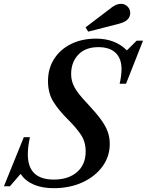

<svg xmlns="http://www.w3.org/2000/svg" viewBox="-68 -974 768 1004"><path d="M213 10Q91.5 10 39.5 -64.5L-16 0H-47.5L56.5 -256.5H88.5Q77.5 -207 77.5 -167Q77.5 -35 213 -35Q289.5 -35 334.8 -74.2Q380 -113.5 380 -181.5Q380 -233 354.5 -270.5Q329 -308 286.5 -350Q241.5 -394.5 212.2 -440Q183 -485.5 183 -550Q183 -615.5 214.8 -665.5Q246.5 -715.5 303.2 -743.8Q360 -772 434.5 -772Q534 -772 595.5 -710.5L647 -761.5H680L591 -536H557.5Q562 -553.5 564.8 -575.2Q567.5 -597 567.5 -613Q567.5 -668 536.5 -697.8Q505.5 -727.5 446 -727.5Q379 -727.5 341.5 -688.2Q304 -649 304 -586Q304 -549 322.5 -515.8Q341 -482.5 388.5 -433Q433 -385.5 458.8 -350.5Q484.5 -315.5 495.2 -285.2Q506 -255 506 -221.5Q506 -155.5 467.5 -103Q429 -50.5 362.8 -20.2Q296.5 10 213 10ZM393 -808.5 379.5 -831 515.5 -934.5Q540.5 -954 565 -954Q584.5 -954 598.8 -940Q613 -926 613 -905.5Q613 -887 599.5 -872.5Q586 -858 553 -849.5Z"/></svg>

Font: Libre Caslon Text Medium Italic
Style: Regular
Weight: 500
Italic angle: -22.583°
Designer: Pablo Impallari, Rodrigo Fuenzalida, Katja Schimmel
Foundry: Pablo Impallari, Rodrigo Fuenzalida
Version: Version 2.000